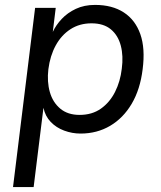

<svg xmlns="http://www.w3.org/2000/svg" viewBox="-20 -532 655 782"><path d="M157 -93 117 230H33L123 -500H207L195 -402Q208 -430 231.5 -455Q255 -480 289 -496Q323 -512 367 -512Q437 -512 484 -481.5Q531 -451 551.5 -393Q572 -335 561 -250Q551 -168 516.5 -109.5Q482 -51 428.5 -19.5Q375 12 308 12Q274 12 241.5 0Q209 -12 186.5 -35.5Q164 -59 157 -93ZM304 -64Q355 -64 391 -89.5Q427 -115 448.5 -157.5Q470 -200 476 -252Q483 -304 472 -346Q461 -388 431.5 -412.5Q402 -437 353 -437Q304 -437 267 -413Q230 -389 207 -347Q184 -305 177 -250Q171 -199 183 -157Q195 -115 225.5 -89.5Q256 -64 304 -64Z"/></svg>

Font: Inclusive Sans
Style: Italic
Weight: 400
Italic angle: -7°
Designer: Olivia King
Foundry: Olivia King
Version: Version 2.004